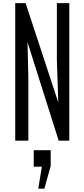

<svg xmlns="http://www.w3.org/2000/svg" viewBox="-20 -879 528 1200"><path d="M75.2 0V-859.4H140.1L344.2 -238.8L335.4 -508.8V-859.4H413.1V0H346.7L151.9 -615.7L157.2 -391.6V0ZM219.2 300.3 241.7 162.6H190.9V59.6H296.9V158.2L257.3 300.3Z"/></svg>

Font: AntonioLight
Style: Regular
Weight: 300
Designer: Vernon Adams
Foundry: Vernon Adams
Version: Version 1.002